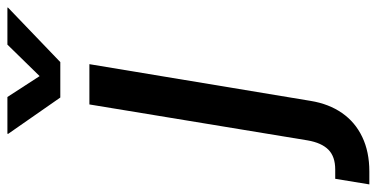

<svg xmlns="http://www.w3.org/2000/svg" viewBox="-364 -522 988 503"><g transform="rotate(-90 129.5 -270.0)"><path d="M107.9 -529.3H213.4L117.2 50.3Q109.4 98.1 85.4 132.6Q61.5 167 22.7 185.5Q-16.1 204.1 -67.9 204.1H-101.6L-86.9 114.7H-62.5Q-28.8 114.7 -10.7 96.9Q7.3 79.1 13.7 42.5ZM127.4 -744.1 182.1 -659.7 264.6 -744.1H361.8L361.3 -742.2L218.8 -605.5H126L30.8 -742.2L31.2 -744.1Z"/></g></svg>

Font: Inter 24pt Medium
Style: Italic
Weight: 500
Italic angle: -9.3988°
Designer: Rasmus Andersson
Foundry: rsms
Version: Version 4.001;git-66647c0bb